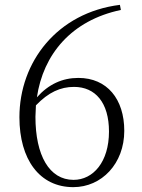

<svg xmlns="http://www.w3.org/2000/svg" viewBox="-20 -757 584 791"><path d="M282 14C399 14 492 -83 492 -218C492 -349 421 -436 303 -436C237 -436 180 -410 132 -356C158 -533 274 -673 478 -716L474 -737C216 -705 60 -502 60 -274C60 -100 143 14 282 14ZM128 -323C180 -377 229 -399 285 -399C373 -399 429 -334 429 -215C429 -90 364 -16 283 -16C183 -16 126 -117 126 -276Z"/></svg>

Font: Noto Serif TC ExtraLight
Style: Regular
Weight: 200
Designer: Ryoko NISHIZUKA 西塚涼子 (kana & ideographs); Frank Grießhammer (Latin, Greek & Cyrillic); Wenlong ZHANG 张文龙 (bopomofo); San
Foundry: Adobe
Version: Version 2.001;hotconv 1.1.0;makeotfexe 2.6.0